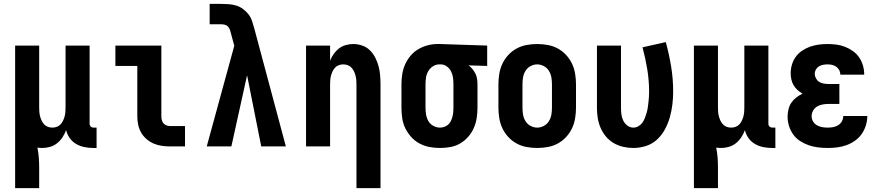

<svg xmlns="http://www.w3.org/2000/svg" viewBox="-20 -755 4540 990"><path d="M58 215V-520H182V-200Q182 -188 183 -176.5Q184 -165 187 -154Q190 -143 195 -132.5Q200 -122 208 -113.5Q216 -105 227 -101Q238 -97 250 -97Q262 -97 273 -101Q284 -105 292 -113.5Q300 -122 305 -132.5Q310 -143 313 -154Q316 -165 317 -176.5Q318 -188 318 -200V-520H442V-116Q442 -108 448 -102.5Q454 -97 461 -97H478V8H461Q438 8 415.5 3.5Q393 -1 373 -12.5Q353 -24 339.5 -43Q326 -62 321 -84Q314 -65 302.5 -47.5Q291 -30 275 -17Q259 -4 239 2Q219 8 198 8Q192 8 185.5 7.5Q179 7 173 6Q178 31 180 56.5Q182 82 182 107V215Z M858 0Q837 0 815 -3Q793 -6 773 -14.5Q753 -23 736 -37.5Q719 -52 708 -71Q697 -90 692.5 -111.5Q688 -133 688 -155V-415H575V-520H812V-155Q812 -145 814.5 -135.5Q817 -126 823.5 -118.5Q830 -111 839.5 -108Q849 -105 858 -105H934V0Z M1046 0 1188 -519 1171 -582Q1171 -582 1171 -582Q1171 -582 1171 -582Q1171 -582 1171 -582Q1171 -582 1171 -582V-583Q1169 -592 1165.5 -601.5Q1162 -611 1155.5 -618Q1149 -625 1139 -627.5Q1129 -630 1119 -630H1061V-735H1119Q1139 -735 1159 -733.5Q1179 -732 1197.5 -726.5Q1216 -721 1232.5 -709Q1249 -697 1261 -681.5Q1273 -666 1279.5 -647Q1286 -628 1291 -609L1454 0H1327L1254 -367L1173 0Z M1818 215V-320Q1818 -332 1817 -343.5Q1816 -355 1813 -366Q1810 -377 1805 -387.5Q1800 -398 1792 -406.5Q1784 -415 1773 -419Q1762 -423 1750 -423Q1738 -423 1727 -419Q1716 -415 1708 -406.5Q1700 -398 1695 -387.5Q1690 -377 1687 -366Q1684 -355 1683 -343.5Q1682 -332 1682 -320V0H1558V-520H1682V-442Q1689 -460 1700.5 -476.5Q1712 -493 1727.5 -505Q1743 -517 1762.5 -522.5Q1782 -528 1802 -528Q1825 -528 1848 -520Q1871 -512 1887.5 -495.5Q1904 -479 1915 -457.5Q1926 -436 1932 -413.5Q1938 -391 1940 -367.5Q1942 -344 1942 -320V215Z M2249 8Q2222 8 2195 3Q2168 -2 2143.5 -15Q2119 -28 2100.5 -48.5Q2082 -69 2070 -93.5Q2058 -118 2054 -145.5Q2050 -173 2050 -200V-320Q2050 -346 2054 -372Q2058 -398 2068.5 -422Q2079 -446 2096 -466.5Q2113 -487 2135.5 -500.5Q2158 -514 2183.5 -521Q2209 -528 2235 -528Q2239 -528 2242.5 -528Q2246 -528 2250 -528L2492 -520V-415L2396 -418Q2407 -410 2416 -399Q2425 -388 2431.5 -375Q2438 -362 2440 -348Q2442 -334 2442 -320V-200Q2442 -173 2438 -146.5Q2434 -120 2423 -95Q2412 -70 2394 -49.5Q2376 -29 2353 -15.5Q2330 -2 2303 3Q2276 8 2249 8ZM2249 -97Q2260 -97 2271.5 -101Q2283 -105 2291.5 -113Q2300 -121 2305 -131.5Q2310 -142 2313 -153.5Q2316 -165 2317 -176.5Q2318 -188 2318 -200V-320Q2318 -337 2316 -353.5Q2314 -370 2306.5 -385.5Q2299 -401 2285.5 -411.5Q2272 -422 2255 -423H2250Q2249 -423 2247.5 -423Q2246 -423 2245 -423Q2227 -423 2212 -413Q2197 -403 2188 -387.5Q2179 -372 2176.5 -354.5Q2174 -337 2174 -320V-200Q2174 -182 2177 -164Q2180 -146 2189 -130.5Q2198 -115 2214.5 -106Q2231 -97 2249 -97Z M2750 8Q2723 8 2695.5 3Q2668 -2 2644 -15Q2620 -28 2601 -48.5Q2582 -69 2570.5 -93.5Q2559 -118 2554.5 -145.5Q2550 -173 2550 -200V-320Q2550 -347 2554.5 -374.5Q2559 -402 2570.5 -426.5Q2582 -451 2601 -471.5Q2620 -492 2644 -505Q2668 -518 2695.5 -523Q2723 -528 2750 -528Q2777 -528 2804.5 -523Q2832 -518 2856 -505Q2880 -492 2899 -471.5Q2918 -451 2929.5 -426.5Q2941 -402 2945.5 -374.5Q2950 -347 2950 -320V-200Q2950 -173 2945.5 -145.5Q2941 -118 2929.5 -93.5Q2918 -69 2899 -48.5Q2880 -28 2856 -15Q2832 -2 2804.5 3Q2777 8 2750 8ZM2750 -97Q2768 -97 2784.5 -106Q2801 -115 2810.5 -130.5Q2820 -146 2823 -164Q2826 -182 2826 -200V-320Q2826 -338 2823 -356Q2820 -374 2810.5 -389.5Q2801 -405 2784.5 -414Q2768 -423 2750 -423Q2732 -423 2715.5 -414Q2699 -405 2689.5 -389.5Q2680 -374 2677 -356Q2674 -338 2674 -320V-200Q2674 -182 2677 -164Q2680 -146 2689.5 -130.5Q2699 -115 2715.5 -106Q2732 -97 2750 -97Z M3246 8Q3219 8 3193 2Q3167 -4 3144 -17.5Q3121 -31 3104 -51.5Q3087 -72 3076.5 -96.5Q3066 -121 3062 -147Q3058 -173 3058 -200V-520H3182V-200Q3182 -183 3184 -166Q3186 -149 3193.5 -133.5Q3201 -118 3215 -107.5Q3229 -97 3246 -97Q3259 -97 3271.5 -104Q3284 -111 3292 -122Q3300 -133 3305 -146Q3310 -159 3314 -172.5Q3318 -186 3320 -199.5Q3322 -213 3323.5 -226.5Q3325 -240 3326 -254Q3327 -268 3327 -282Q3327 -340 3317.5 -397.5Q3308 -455 3293 -511L3413 -538Q3430 -476 3440.5 -412Q3451 -348 3451 -283Q3451 -250 3447 -216.5Q3443 -183 3434 -151Q3425 -119 3409 -89Q3393 -59 3368.5 -36Q3344 -13 3311.5 -2.5Q3279 8 3246 8Z M3558 215V-520H3682V-200Q3682 -188 3683 -176.5Q3684 -165 3687 -154Q3690 -143 3695 -132.5Q3700 -122 3708 -113.5Q3716 -105 3727 -101Q3738 -97 3750 -97Q3762 -97 3773 -101Q3784 -105 3792 -113.5Q3800 -122 3805 -132.5Q3810 -143 3813 -154Q3816 -165 3817 -176.5Q3818 -188 3818 -200V-520H3942V-116Q3942 -108 3948 -102.5Q3954 -97 3961 -97H3978V8H3961Q3938 8 3915.5 3.5Q3893 -1 3873 -12.5Q3853 -24 3839.5 -43Q3826 -62 3821 -84Q3814 -65 3802.5 -47.5Q3791 -30 3775 -17Q3759 -4 3739 2Q3719 8 3698 8Q3692 8 3685.5 7.5Q3679 7 3673 6Q3678 31 3680 56.5Q3682 82 3682 107V215Z M4248 8Q4223 8 4198.5 5Q4174 2 4150.5 -6Q4127 -14 4106 -27.5Q4085 -41 4070.5 -61Q4056 -81 4048.5 -105Q4041 -129 4041 -154Q4041 -172 4045.5 -191Q4050 -210 4060.5 -225.5Q4071 -241 4086 -252.5Q4101 -264 4118 -272Q4104 -280 4092 -291Q4080 -302 4072 -315.5Q4064 -329 4060.5 -345Q4057 -361 4057 -377Q4057 -400 4063.5 -422Q4070 -444 4083.5 -462.5Q4097 -481 4116.5 -494Q4136 -507 4157.5 -514.5Q4179 -522 4201.5 -525Q4224 -528 4247 -528Q4270 -528 4293 -525Q4316 -522 4337.5 -513.5Q4359 -505 4378 -491.5Q4397 -478 4410 -459Q4423 -440 4429.5 -417.5Q4436 -395 4436 -372Q4436 -371 4436 -370.5Q4436 -370 4436 -370H4313Q4313 -370 4313 -370Q4313 -370 4313 -371Q4313 -382 4307.5 -393Q4302 -404 4292 -411Q4282 -418 4270.5 -420.5Q4259 -423 4247 -423Q4236 -423 4224.5 -421Q4213 -419 4203 -413Q4193 -407 4187 -396.5Q4181 -386 4181 -375Q4181 -375 4181 -375Q4181 -375 4181 -375Q4181 -363 4187 -351.5Q4193 -340 4203 -333.5Q4213 -327 4225.5 -324.5Q4238 -322 4250 -322H4308V-219H4250Q4235 -219 4220 -216Q4205 -213 4192.5 -205.5Q4180 -198 4172.5 -184.5Q4165 -171 4165 -156Q4165 -141 4172.5 -128.5Q4180 -116 4192.5 -109Q4205 -102 4219 -99.5Q4233 -97 4248 -97Q4262 -97 4276 -99.5Q4290 -102 4302 -109.5Q4314 -117 4321 -129.5Q4328 -142 4328 -157H4452Q4452 -157 4452 -157Q4452 -157 4452 -157Q4452 -132 4444.5 -108Q4437 -84 4423 -64Q4409 -44 4388.5 -29.5Q4368 -15 4344.5 -6.5Q4321 2 4296.5 5Q4272 8 4248 8Z"/></svg>

Font: Iosevka SS04 Extrabold
Style: Regular
Weight: 800
Monospace: yes
Designer: Belleve Invis
Foundry: Belleve Invis
Version: Version 19.0.0; ttfautohint (v1.8.4)